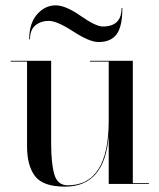

<svg xmlns="http://www.w3.org/2000/svg" viewBox="-20 -687 595 717"><path d="M162 -609Q133 -609 112.5 -592.5Q92 -576 92 -540H89Q89 -600 118.5 -633.5Q148 -667 188 -667Q225 -667 281.5 -627.5Q338 -588 364 -588Q434 -588 434 -657H437Q437 -588 415.5 -559Q394 -530 348 -530Q314 -530 253.5 -569.5Q193 -609 162 -609ZM476 -3H536V0H386V-180Q371 10 223 10Q141 10 111 -29Q81 -68 81 -141V-457H20V-460H171V-152Q171 -76 183 -35.5Q195 5 233 5Q386 5 386 -237V-457H316V-460H476Z"/></svg>

Font: Bodoni* 72
Style: Regular
Weight: 400
Version: Version 1.003